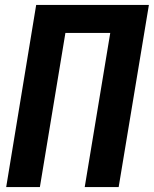

<svg xmlns="http://www.w3.org/2000/svg" viewBox="-20 -755 621 775"><path d="M5 0H141L244 -622H425L322 0H459L581 -735H126Z"/></svg>

Font: Iosevka Sparkle XBdObl
Style: Regular
Weight: 800
Italic angle: -9°
Designer: Belleve Invis
Foundry: Belleve Invis
Version: Version 4.5.0; ttfautohint (v1.8.3)